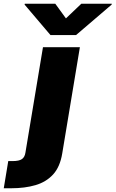

<svg xmlns="http://www.w3.org/2000/svg" viewBox="-145 -797 615 1021"><path d="M83.5 -545.9H279.8L186 18.6Q174.3 90.3 137.5 130.6Q100.6 170.9 43.7 187.5Q-13.2 204.1 -85 204.1H-125L-101.1 59.6H-78.6Q-43 59.6 -28.1 48.8Q-13.2 38.1 -9.8 14.6ZM148.9 -777.3 205.6 -699.2 287.6 -777.3H449.7L448.7 -772.5L259.3 -610.4H123.5L-14.2 -772.5L-13.2 -777.3Z"/></svg>

Font: Inter Tight Black
Style: Italic
Weight: 900
Italic angle: -9.39999°
Designer: Rasmus Andersson
Foundry: rsms
Version: Version 3.004; ttfautohint (v1.8.4.7-5d5b)